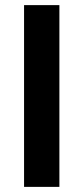

<svg xmlns="http://www.w3.org/2000/svg" viewBox="-20 -730 326 750"><path d="M74 0V-710H212V0Z"/></svg>

Font: Raleway-v4020
Style: Bold
Weight: 700
Designer: Matt McInerney, Pablo Impallari, Rodrigo Fuenzalida
Foundry: Matt McInerney, Pablo Impallari, Rodrigo Fuenzalida
Version: Version 4.020;PS 004.020;hotconv 1.0.88;makeotf.lib2.5.64775